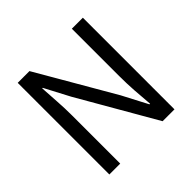

<svg xmlns="http://www.w3.org/2000/svg" viewBox="-182 -910 1086 1086"><g transform="rotate(-45 361.5 -366.5)"><path d="M101 0V-733H195L463 -271L542 -120H547Q542 -175 538 -235Q534 -295 534 -352V-733H622V0H527L260 -463L181 -613H177Q180 -558 184 -500.5Q188 -443 188 -385V0Z"/></g></svg>

Font: Noto Sans KR
Style: Regular
Weight: 400
Designer: Ryoko NISHIZUKA  (kana, bopomofo & ideographs); Paul D. Hunt (Latin, Greek & Cyrillic); Sandoll Communications , Soo-you
Foundry: Adobe
Version: Version 2.004-H2;hotconv 1.0.118;makeotfexe 2.5.65603